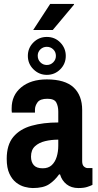

<svg xmlns="http://www.w3.org/2000/svg" viewBox="-20 -940 496 972"><path d="M146 12Q128 12 105 6Q82 0 61.5 -16Q41 -32 27.5 -61Q14 -90 14 -136Q14 -207 47.5 -247Q81 -287 140 -303.5Q199 -320 275 -320V-375Q275 -402 265 -421Q255 -440 220 -440Q183 -440 170 -422Q157 -404 157 -385V-370H40Q39 -375 39 -380Q39 -385 39 -392Q39 -458 87.5 -498Q136 -538 217 -538Q309 -538 352.5 -497.5Q396 -457 396 -383V-124Q396 -105 405 -97Q414 -89 424 -89H448V-4Q438 1 421 6.5Q404 12 377 12Q341 12 317 -7Q293 -26 284 -57H279Q257 -26 228 -7Q199 12 146 12ZM196 -88Q225 -88 242 -104Q259 -120 267 -146Q275 -172 275 -203V-233Q240 -233 208.5 -225.5Q177 -218 157 -199.5Q137 -181 137 -147Q137 -120 151 -104Q165 -88 196 -88ZM217 -561Q178 -561 149.5 -589Q121 -617 121 -657Q121 -697 149 -725Q177 -753 217 -753Q258 -753 285.5 -724.5Q313 -696 313 -657Q313 -617 285 -589Q257 -561 217 -561ZM217 -611Q236 -611 249.5 -624.5Q263 -638 263 -657Q263 -677 249.5 -690Q236 -703 217 -703Q198 -703 184.5 -690Q171 -677 171 -658Q171 -638 184.5 -624.5Q198 -611 217 -611ZM148 -788 234 -920H354L355 -917L247 -788Z"/></svg>

Font: Archivo Narrow
Style: Bold
Weight: 700
Designer: Hector Gatti
Foundry: Omnibus-Type
Version: Version 3.002